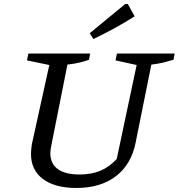

<svg xmlns="http://www.w3.org/2000/svg" viewBox="-20 -924 888 954"><path d="M360 10Q253 10 193.5 -34.5Q134 -79 134 -159Q134 -168 135 -179Q136 -190 138 -206L225 -601L114 -624L121 -658H428L422 -627Q400 -619 374.5 -613Q349 -607 315 -603L235 -201Q233 -189 231.5 -180Q230 -171 230 -164Q230 -111 267 -84Q304 -57 375 -57Q434 -57 478.5 -75.5Q523 -94 560 -134L659 -601L554 -624L561 -658H848L842 -627Q819 -620 792.5 -613.5Q766 -607 732 -603L654 -216Q633 -108 556.5 -49Q480 10 360 10ZM444 -730 426 -759 602 -904H615L649 -843Q599 -811 548.5 -783.5Q498 -756 444 -730Z"/></svg>

Font: Piazzolla Thin Medium
Style: Italic
Weight: 500
Italic angle: -11.3°
Version: Version 2.005